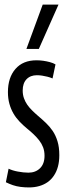

<svg xmlns="http://www.w3.org/2000/svg" viewBox="-20 -810 290 840"><path d="M5.7 -12.7 17.6 -71.9Q25.8 -67.9 36.5 -64.6Q47.2 -61.3 58.6 -59.3Q70.1 -57.3 81.8 -55.9Q93.5 -54.6 104.3 -54.6Q135.4 -54.6 155.1 -73.9Q174.8 -93.2 174.8 -128.6Q174.8 -149 168.6 -165.4Q162.4 -181.7 151.6 -195.6Q140.8 -209.4 127.2 -222.4Q113.6 -235.4 98.3 -247.6Q80.6 -262.2 65.3 -278.3Q49.9 -294.4 38.8 -313.5Q27.7 -332.6 21.2 -355.7Q14.7 -378.8 14.7 -407.3Q14.7 -470.6 47.6 -508.4Q80.5 -546.2 139.6 -546.2Q154.5 -546.2 169.3 -544.1Q184.1 -542 198.2 -538.2Q212.4 -534.5 222.8 -528.2L209.9 -466.8Q199.2 -471.5 187.4 -474.4Q175.7 -477.3 164.3 -479.1Q152.9 -480.9 141.4 -480.9Q113 -480.9 96.1 -463.4Q79.3 -445.8 79.3 -414.1Q79.3 -395.7 84.7 -380.5Q90.1 -365.2 98.9 -352.4Q107.8 -339.5 119.8 -327.6Q131.8 -315.6 146.1 -303.3Q163.8 -288.4 180.4 -272.6Q197.1 -256.8 210.4 -237.4Q223.6 -218 231.5 -192.1Q239.5 -166.3 239.5 -131.1Q239.5 -103.4 233.5 -81.3Q227.6 -59.2 216 -41.9Q204.5 -24.6 188.4 -13.2Q172.3 -1.9 151.6 4.1Q131 10 106.8 10Q87.8 10 69.9 7.7Q52 5.4 36.2 0Q20.4 -5.5 5.7 -12.7ZM95.6 -596 166.9 -790H236L149.9 -596Z"/></svg>

Font: Georama ExtraCondensed Thin
Style: Regular
Weight: 100
Width: 2
Designer: Jean-Baptiste Levee
Foundry: Production Type
Version: Version 1.001